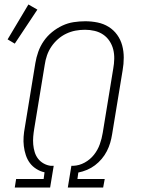

<svg xmlns="http://www.w3.org/2000/svg" viewBox="-20 -838 640 858"><path d="M46 0 52 -38H175L179 -68Q160 -72 142.5 -83Q125 -94 113.5 -109.5Q102 -125 95.5 -144.5Q89 -164 86.5 -185Q84 -206 85.5 -227Q87 -248 91 -269L138 -556Q142 -581 151 -606.5Q160 -632 175.5 -654.5Q191 -677 212.5 -694.5Q234 -712 258.5 -723.5Q283 -735 309 -739Q335 -743 361 -743Q389 -743 416 -737.5Q443 -732 465.5 -718Q488 -704 503.5 -682.5Q519 -661 526 -635Q533 -609 533 -580.5Q533 -552 528 -524L481 -238Q478 -219 472.5 -200Q467 -181 457.5 -162.5Q448 -144 434.5 -128Q421 -112 404.5 -99.5Q388 -87 369 -79Q350 -71 330 -67L326 -38H448L441 0H283L299 -97H307Q334 -98 358.5 -111.5Q383 -125 400 -146.5Q417 -168 426 -193.5Q435 -219 439 -244L486 -531Q490 -553 490.5 -575Q491 -597 486 -617Q481 -637 469.5 -654.5Q458 -672 441 -683.5Q424 -695 403 -700Q382 -705 360 -705Q338 -705 317 -701Q296 -697 276 -687.5Q256 -678 239 -663Q222 -648 209.5 -629.5Q197 -611 190 -590.5Q183 -570 180 -549L133 -263Q130 -245 128.5 -227.5Q127 -210 128.5 -192.5Q130 -175 135 -158.5Q140 -142 150 -129Q160 -116 175 -107.5Q190 -99 207 -97H220L204 0ZM46 -643 14 -662 107 -818 147 -795Z"/></svg>

Font: Iosevka Curly Slab XLtEx
Style: Italic
Weight: 200
Width: 7
Italic angle: -9°
Monospace: yes
Designer: Belleve Invis
Foundry: Belleve Invis
Version: Version 11.1.0; ttfautohint (v1.8.3)